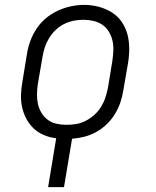

<svg xmlns="http://www.w3.org/2000/svg" viewBox="-20 -561 640 786"><path d="M177 205 210 5Q184 2 160 -8Q136 -18 118 -35Q100 -52 88 -74.5Q76 -97 70.5 -122Q65 -147 66 -174Q67 -201 72 -228L90 -338Q94 -365 103.5 -391.5Q113 -418 129 -442.5Q145 -467 167.5 -486Q190 -505 216 -517Q242 -529 269.5 -535Q297 -541 324 -541Q355 -541 383.5 -533.5Q412 -526 436.5 -511Q461 -496 477.5 -472.5Q494 -449 501.5 -421Q509 -393 509 -362.5Q509 -332 504 -302L485 -192Q481 -167 473 -142.5Q465 -118 451 -95Q437 -72 417.5 -53Q398 -34 374.5 -21Q351 -8 326 -1.5Q301 5 275 7L242 205ZM252 -50Q273 -50 293 -53.5Q313 -57 332 -67Q351 -77 367 -91.5Q383 -106 394 -124Q405 -142 411.5 -162Q418 -182 422 -202L440 -312Q443 -333 444 -354Q445 -375 440.5 -394.5Q436 -414 425.5 -431.5Q415 -449 398.5 -460Q382 -471 362 -475.5Q342 -480 321 -480Q301 -480 281 -476Q261 -472 242 -462.5Q223 -453 207.5 -438Q192 -423 181 -405Q170 -387 163.5 -367.5Q157 -348 154 -328L135 -218Q132 -198 131.5 -177Q131 -156 135 -136.5Q139 -117 149.5 -99.5Q160 -82 175.5 -70.5Q191 -59 211 -54.5Q231 -50 252 -50Z"/></svg>

Font: Iosevka Curly Slab LtExObl
Style: Regular
Weight: 300
Width: 7
Italic angle: -9°
Monospace: yes
Designer: Belleve Invis
Foundry: Belleve Invis
Version: Version 11.1.0; ttfautohint (v1.8.3)